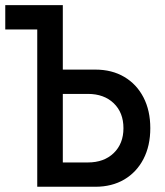

<svg xmlns="http://www.w3.org/2000/svg" viewBox="-25 -713 631 733"><path d="M208 0V-92.8H310.5Q372.1 -92.8 409.2 -128.7Q446.3 -164.6 446.3 -223.6Q446.3 -283.2 409.2 -318.8Q372.1 -354.5 310.5 -354.5H198.2V-447.3H338.9Q402.3 -447.3 449.5 -419.4Q496.6 -391.6 522.7 -341.3Q548.8 -291 548.8 -223.6Q548.8 -156.2 522.7 -106Q496.6 -55.7 449.5 -27.8Q402.3 0 338.9 0ZM117.2 0V-693.4H214.8V0ZM-4.9 -600.6V-693.4H153.3V-600.6Z"/></svg>

Font: Cascadia Mono
Style: Regular
Weight: 400
Monospace: yes
Designer: Aaron Bell
Foundry: Saja Typeworks
Version: Version 2102.003